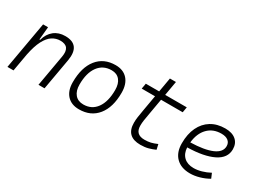

<svg xmlns="http://www.w3.org/2000/svg" viewBox="-41 -1242 2427 1819"><g transform="rotate(30 1172.0 -332.0)"><path d="M44.4 0 135.7 -517.6H189.9L176.8 -377H184.6Q204.1 -448.7 253.2 -488Q302.2 -527.3 374.5 -527.3Q543 -527.3 510.3 -340.3L450.2 0H383.8L444.3 -344.2Q455.1 -405.3 433.6 -435.8Q412.1 -466.3 355 -466.3Q308.6 -466.3 268.3 -440.4Q228 -414.6 196.5 -354.2Q165 -293.9 144.5 -191.9L110.8 0Z M831.1 9.8Q747.1 9.8 700 -41.5Q652.8 -92.8 652.8 -184.1Q652.8 -346.2 725.1 -436.8Q797.4 -527.3 925.8 -527.3Q1009.8 -527.3 1056.9 -474.9Q1104 -422.4 1104 -328.6Q1104 -168.9 1031.7 -79.6Q959.5 9.8 831.1 9.8ZM843.8 -50.8Q935.5 -50.8 986.8 -122.1Q1038.1 -193.4 1038.1 -320.3Q1038.1 -389.2 1006.3 -427.7Q974.6 -466.3 917 -466.3Q824.2 -466.3 771.7 -395.3Q719.2 -324.2 719.2 -197.3Q719.2 -128.4 752 -89.6Q784.7 -50.8 843.8 -50.8Z M1502.9 9.8Q1346.7 9.8 1346.7 -141.6Q1346.7 -173.3 1351.1 -203.6Q1355.5 -233.9 1364.7 -287.1L1394.5 -458H1249L1259.3 -517.6H1405.3L1432.6 -674.3H1498.5L1471.2 -517.6H1707.5L1697.3 -458H1460.4L1430.7 -287.1Q1421.4 -234.9 1417 -206.5Q1412.6 -178.2 1412.6 -147.9Q1412.6 -51.3 1512.2 -51.3Q1550.3 -51.3 1579.3 -58.1Q1608.4 -64.9 1647.9 -82L1660.6 -26.4Q1627 -11.2 1589.4 -0.7Q1551.8 9.8 1502.9 9.8Z M2049.8 -51.3Q2089.8 -51.3 2135.5 -64.2Q2181.2 -77.1 2223.6 -100.1L2246.1 -47.4Q2199.7 -20.5 2146.7 -5.4Q2093.8 9.8 2045.4 9.8Q1946.8 9.8 1891.8 -45.7Q1836.9 -101.1 1836.9 -199.7Q1836.9 -301.3 1871.8 -374.5Q1906.7 -447.8 1971.4 -487.5Q2036.1 -527.3 2125.5 -527.3Q2200.7 -527.3 2242.7 -491.2Q2284.7 -455.1 2284.7 -390.6Q2284.7 -295.4 2183.1 -245.1Q2081.5 -194.8 1900.4 -190.9Q1903.8 -125 1943.1 -88.1Q1982.4 -51.3 2049.8 -51.3ZM1902.3 -246.6Q2054.2 -250.5 2136.5 -285.9Q2218.8 -321.3 2218.8 -387.7Q2218.8 -424.3 2192.4 -445.3Q2166 -466.3 2118.2 -466.3Q2026.9 -466.3 1970 -408Q1913.1 -349.6 1902.3 -246.6Z"/></g></svg>

Font: Cascadia Code PL Light
Style: Italic
Weight: 300
Italic angle: -10°
Monospace: yes
Designer: Aaron Bell
Foundry: Saja Typeworks
Version: Version 2404.023; ttfautohint (v1.8.4)